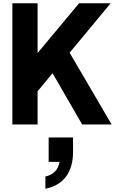

<svg xmlns="http://www.w3.org/2000/svg" viewBox="-20 -765 707 1180"><path d="M56 -745H211V-439L466 -745H660L408 -441L666 0H485L303 -315L211 -204V0H56ZM346 230H279V80H429V167Q429 262 386 320Q343 378 259 395V320Q333 303 346 230Z"/></svg>

Font: BLUETTI 2.0
Style: Bold
Weight: 700
Designer: Stijn de Vries
Foundry: tokotype
Version: Version 2.005;October 31, 2023;FontCreator 14.0.0.2814 64-bi